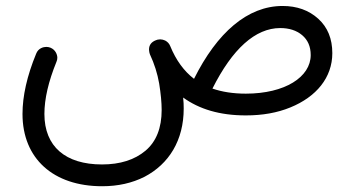

<svg xmlns="http://www.w3.org/2000/svg" viewBox="-20 -359 1192 646"><path d="M55.7 24.4C55.7 174.3 159.2 267.6 323.7 267.6C377.4 267.6 424.8 256.8 466.3 235.8C548.3 192.9 598.1 113.3 598.1 6.3C598.1 -5.4 597.7 -17.6 596.2 -30.8C650.4 8.3 719.2 29.3 807.1 29.3C863.3 29.3 913.1 20.5 957 2.4C1044.4 -33.2 1098.1 -98.1 1098.1 -180.2C1098.1 -228.5 1082.5 -267.1 1050.8 -295.9C1019 -324.7 979 -338.9 930.7 -338.9C813 -338.9 710.4 -249.5 632.8 -93.8C599.1 -119.6 572.3 -156.2 552.7 -204.1C549.3 -212.4 543.9 -218.3 535.6 -222.7C530.3 -225.1 524.4 -226.6 519 -226.6C516.1 -226.6 513.2 -226.1 510.3 -225.6L504.4 -223.6C489.3 -217.8 481.4 -207.5 481.4 -192.4C481.4 -190.9 481.4 -189 481.9 -187C482.4 -183.6 482.9 -179.7 484.4 -176.3C499.5 -144 509.8 -111.3 515.6 -77.6C521 -43.9 523.9 -14.6 523.9 11.2C523.9 71.3 505.9 117.2 469.7 147.9C433.1 178.7 384.3 194.3 323.2 194.3C200.7 194.3 129.4 134.3 129.4 24.4C129.4 -26.4 143.1 -85 169.9 -150.9C171.9 -155.3 172.9 -160.2 172.9 -164.6C172.9 -174.3 167.5 -191.4 149.4 -198.7C145 -200.2 140.6 -201.2 136.2 -201.2C126.5 -201.2 108.9 -197.3 101.6 -178.2C70.8 -103.5 55.7 -35.6 55.7 24.4ZM922.9 -264.6C952.6 -264.6 977.5 -256.8 996.6 -240.7C1015.6 -224.6 1025.4 -202.6 1025.4 -173.8C1025.4 -100.1 939 -43.9 807.1 -43.9C764.6 -43.9 727.1 -49.8 694.8 -61C761.7 -194.3 838.9 -264.6 922.9 -264.6Z"/></svg>

Font: Mikhak
Style: Regular
Weight: 400
Designer: Amin Abedi
Version: Version 3.2